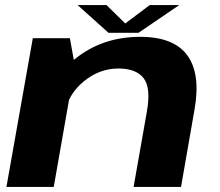

<svg xmlns="http://www.w3.org/2000/svg" viewBox="-20 -741 872 761"><path d="M5.5 0H193L277 -478.5L257 -589.5H110ZM509.5 0H697.5L751 -307Q776 -448 722.5 -521.5Q669 -595 535.5 -595Q384 -595 275.5 -505.8Q167 -416.5 153 -340.5L235 -287.5Q249 -366.5 311.5 -418Q374 -469.5 449 -469.5Q519 -469.5 549 -431.5Q579 -393.5 562 -298ZM410 -611H529L690.5 -721H573.5L476.5 -648L402 -721H287.5Z"/></svg>

Font: Anybody Expanded
Style: Bold Italic
Weight: 700
Width: 7
Italic angle: -10°
Version: Version 1.113;gftools[0.9.25]